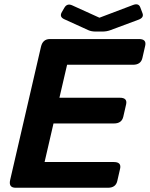

<svg xmlns="http://www.w3.org/2000/svg" viewBox="-20 -884 705 904"><path d="M282.7 -793.5Q257.8 -804.7 271.5 -827.6L283.2 -847.7Q295.9 -869.6 319.8 -858.9L447.8 -800.8H448.7L606 -860.4Q632.8 -870.6 640.6 -849.1L650.9 -821.8Q658.7 -801.3 632.8 -791.5L499 -741.7Q481.9 -735.4 460.9 -735.4H431.6Q410.6 -735.4 396.5 -741.7ZM53.7 0Q19.5 0 27.8 -36.6L172.9 -663.6Q181.2 -700.2 215.3 -700.2H634.3Q670.9 -700.2 663.6 -668.5L650.4 -610.8Q643.1 -579.1 606.4 -579.1H295.9L259.8 -423.8H544.4Q581.1 -423.8 573.7 -392.1L560.5 -334.5Q553.2 -302.7 516.6 -302.7H231.9L189.9 -121.1H516.1Q552.7 -121.1 545.4 -89.4L532.2 -31.7Q524.9 0 488.3 0Z"/></svg>

Font: Istok
Style: Bold Italic
Weight: 700
Italic angle: -13°
Designer: Andrey V. Panov
Foundry: Andrey V. Panov
Version: Version 1.0.3